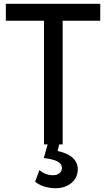

<svg xmlns="http://www.w3.org/2000/svg" viewBox="-20 -765 562 1017"><path d="M213 0V-655H11V-745H511V-655H312V0ZM273 232Q244 232 214.5 223Q185 214 166 197L189 136Q221 163 260 163Q282 163 295 152.5Q308 142 308 125Q308 103 285 90.5Q262 78 212 72L235 -10H296L285 35Q336 45 364 70Q392 95 392 131Q392 176 358.5 204Q325 232 273 232Z"/></svg>

Font: Pitagon Sans Text Medium
Style: Regular
Weight: 500
Designer: Travis Tran
Foundry: Pitagon
Version: Version 1.000; ttfautohint (v1.8.4.7-5d5b);gftools[0.9.26]